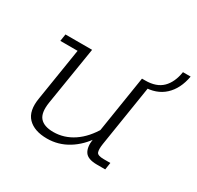

<svg xmlns="http://www.w3.org/2000/svg" viewBox="-117 -635 802 780"><g transform="rotate(30 284.0 -245.0)"><path d="M188 10Q128 10 98 -21Q68 -52 79 -116L118 -361H37L42 -394H167L123 -121Q115 -70 134 -48Q153 -26 197 -26Q247 -26 290.5 -55Q334 -84 366 -140L356 -109L401 -394H445L396 -84Q392 -57 396.5 -45Q401 -33 430 -33H461L456 0H417Q374 0 360 -21Q346 -42 352 -81L355 -99L364 -96Q332 -46 286.5 -18Q241 10 188 10ZM401 -369 405 -394H416Q468 -394 496 -421.5Q524 -449 532 -500H568Q557 -438 519.5 -403.5Q482 -369 421 -369Z"/></g></svg>

Font: Rokkitt SemiBold ExtraLight
Style: Italic
Weight: 250
Italic angle: -9°
Version: Version 3.103